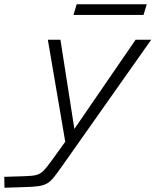

<svg xmlns="http://www.w3.org/2000/svg" viewBox="-97 -646 731 899"><path d="M127 -460H186L253 -31L237 38H212ZM195 130Q172 163 156 183Q140 203 124 212.5Q108 222 83.5 225.5Q59 229 19 230L-76 233L-77 182L18 179Q54 178 72.5 173.5Q91 169 106.5 153.5Q122 138 147 103L240 -26L538 -460H611ZM247 -576 262 -626H590L575 -576Z"/></svg>

Font: Intel One Mono Light
Style: Italic
Weight: 300
Italic angle: -16°
Monospace: yes
Designer: Fred Shallcrass
Foundry: Frere-Jones Type LLC
Version: Version 1.004